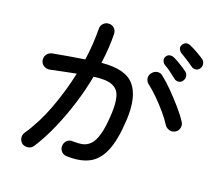

<svg xmlns="http://www.w3.org/2000/svg" viewBox="-110 -911 1219 1070"><g transform="rotate(15 500.0 -376.5)"><path d="M356.4 9.8Q336.9 7.8 325.7 -7.3Q314.5 -22.5 317.4 -40Q319.3 -58.6 333.5 -70.3Q347.7 -82 367.2 -79.1Q399.4 -75.2 425.3 -78.1Q451.2 -81.1 472.7 -100.1Q494.1 -119.1 510.3 -162.6Q526.4 -206.1 537.1 -284.2Q545.9 -347.7 537.6 -387.2Q529.3 -426.8 493.7 -443.8Q458 -460.9 386.7 -457Q364.3 -376 330.6 -293.9Q296.9 -211.9 255.9 -136.2Q214.8 -60.5 167 1Q155.3 15.6 136.7 17.6Q118.2 19.5 102.5 8.8Q88.9 -2.9 86.4 -21.5Q84 -40 95.7 -54.7Q161.1 -134.8 210.4 -238.8Q259.8 -342.8 292 -449.2Q254.9 -445.3 216.8 -440.9Q178.7 -436.5 138.7 -431.6Q120.1 -430.7 105.5 -441.9Q90.8 -453.1 88.9 -471.7Q86.9 -491.2 98.6 -505.4Q110.4 -519.5 128.9 -522.5Q175.8 -527.3 224.1 -531.2Q272.5 -535.2 317.4 -538.1Q329.1 -587.9 335.9 -634.8Q342.8 -681.6 345.7 -721.7Q346.7 -741.2 360.8 -753.4Q375 -765.6 392.6 -764.6Q412.1 -763.7 424.3 -750Q436.5 -736.3 435.5 -716.8Q430.7 -637.7 409.2 -543Q549.8 -544.9 598.1 -476.6Q646.5 -408.2 627 -271.5Q610.4 -152.3 576.2 -87.9Q542 -23.4 487.8 -2Q433.6 19.5 356.4 9.8ZM908.2 -281.2Q891.6 -272.5 874 -277.8Q856.4 -283.2 846.7 -298.8Q829.1 -333 803.2 -369.1Q777.3 -405.3 749 -438.5Q720.7 -471.7 694.3 -496.1Q680.7 -507.8 679.7 -526.9Q678.7 -545.9 692.4 -558.6Q705.1 -573.2 724.1 -574.2Q743.2 -575.2 755.9 -561.5Q785.2 -534.2 816.9 -495.6Q848.6 -457 877.9 -417Q907.2 -377 925.8 -341.8Q934.6 -326.2 929.7 -308.1Q924.8 -290 908.2 -281.2ZM824.2 -563.5Q807.6 -579.1 789.6 -595.2Q771.5 -611.3 752.9 -624Q743.2 -631.8 740.2 -645Q737.3 -658.2 746.1 -669.9Q754.9 -681.6 768.6 -682.1Q782.2 -682.6 794.9 -674.8Q810.5 -666 834 -648.4Q857.4 -630.9 873 -617.2Q883.8 -607.4 884.3 -591.8Q884.8 -576.2 875 -565.4Q865.2 -552.7 850.1 -552.7Q835 -552.7 824.2 -563.5ZM899.4 -653.3Q865.2 -682.6 825.2 -710.9Q815.4 -718.8 811.5 -731.4Q807.6 -744.1 816.4 -755.9Q825.2 -768.6 838.4 -770.5Q851.6 -772.5 865.2 -763.7Q881.8 -754.9 905.3 -738.8Q928.7 -722.7 945.3 -709Q957 -699.2 958 -683.6Q959 -668 950.2 -657.2Q941.4 -644.5 925.8 -643.6Q910.2 -642.6 899.4 -653.3Z"/></g></svg>

Font: KTXP_ComRound
Style: Medium
Weight: 500
Version: Version 1.01;May 16, 2022;FontCreator 13.0.0.2683 64-bit